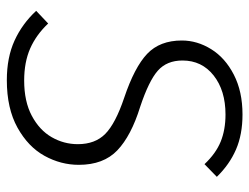

<svg xmlns="http://www.w3.org/2000/svg" viewBox="-106 -630 747 576"><g transform="rotate(90 268.0 -342.5)"><path d="M511 -619 473 -582Q441 -616 405.5 -630.5Q370 -645 324 -645Q252 -645 207 -609.5Q162 -574 162 -516Q162 -469 192.5 -442Q223 -415 301 -389Q388 -362 431.5 -320.5Q475 -279 475 -205Q475 -151 448 -102Q421 -53 363.5 -21Q306 11 221 11Q153 11 102.5 -12Q52 -35 13 -77L51 -113Q85 -77 126 -59Q167 -41 222 -41Q285 -41 328 -64Q371 -87 392 -123.5Q413 -160 413 -202Q413 -254 382 -284.5Q351 -315 274 -341Q182 -372 142 -410Q102 -448 102 -514Q102 -560 128 -602Q154 -644 204.5 -670Q255 -696 324 -696Q384 -696 429 -676.5Q474 -657 511 -619Z"/></g></svg>

Font: FiraGO Light
Style: Italic
Weight: 300
Italic angle: -8°
Designer: bBox Type GmbH
Foundry: bBox Type GmbH
Version: Version 1.001